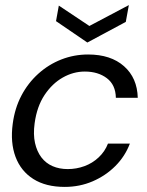

<svg xmlns="http://www.w3.org/2000/svg" viewBox="-20 -722 576 754"><path d="M234 12Q160 12 111 -19Q62 -50 41 -106Q20 -162 30 -236Q38 -297 64 -346.5Q90 -396 130.5 -432.5Q171 -469 221 -488.5Q271 -508 326 -508Q415 -508 467 -462Q519 -416 521 -338H435Q434 -389 399.5 -415Q365 -441 313 -441Q268 -441 226.5 -417.5Q185 -394 155 -349Q125 -304 116 -238Q110 -194 117.5 -160.5Q125 -127 142.5 -104Q160 -81 186.5 -69.5Q213 -58 246 -58Q280 -58 311.5 -69.5Q343 -81 367.5 -104Q392 -127 404 -158H490Q471 -108 433 -70Q395 -32 344 -10Q293 12 234 12ZM486 -702 474 -636 323 -555 200 -639 211 -700 331 -620Z"/></svg>

Font: DM Sans 36pt
Style: Italic
Weight: 400
Italic angle: -10°
Designer: Colophon Foundry, Jonny Pinhorn
Foundry: Colophon Foundry
Version: Version 4.004;gftools[0.9.30]